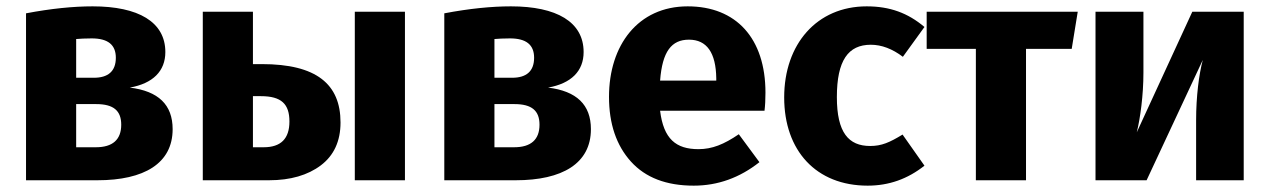

<svg xmlns="http://www.w3.org/2000/svg" viewBox="-20 -568 4001 605"><path d="M389 -292C462 -305 501 -344 501 -404C501 -499 416 -548 272 -548C211 -548 141 -541 62 -526V0H287C434 0 524 -53 524 -161C524 -238 479 -281 389 -292ZM269 -447C320 -447 345 -427 345 -386C345 -343 320 -323 276 -323H220V-445C232 -446 248 -447 269 -447ZM220 -104V-240H283C338 -240 362 -219 362 -175C362 -128 335 -104 282 -104Z M777 -366V-531H619V0H828C895 0 950 -16 991 -47C1032 -78 1053 -123 1053 -182C1053 -303 977 -366 805 -366ZM1098 0H1256V-531H1098ZM777 -104V-265H802C867 -265 892 -240 892 -185C892 -131 865 -104 811 -104Z M1707 -292C1780 -305 1819 -344 1819 -404C1819 -499 1734 -548 1590 -548C1529 -548 1459 -541 1380 -526V0H1605C1752 0 1842 -53 1842 -161C1842 -238 1797 -281 1707 -292ZM1587 -447C1638 -447 1663 -427 1663 -386C1663 -343 1638 -323 1594 -323H1538V-445C1550 -446 1566 -447 1587 -447ZM1538 -104V-240H1601C1656 -240 1680 -219 1680 -175C1680 -128 1653 -104 1600 -104Z M2392 -276C2392 -447 2300 -548 2147 -548C1990 -548 1899 -425 1899 -263C1899 -178 1922 -110 1968 -59C2014 -8 2080 17 2166 17C2242 17 2311 -8 2373 -57L2308 -145C2261 -113 2224 -98 2181 -98C2110 -98 2071 -130 2060 -219H2389C2391 -235 2392 -254 2392 -276ZM2237 -314H2060C2067 -406 2096 -443 2151 -443C2207 -443 2236 -402 2237 -321Z M2711 -548C2554 -548 2451 -429 2451 -261C2451 -93 2552 17 2714 17C2781 17 2840 -4 2893 -46L2824 -144C2783 -119 2758 -108 2722 -108C2654 -108 2617 -150 2617 -262C2617 -378 2653 -427 2724 -427C2758 -427 2792 -414 2825 -389L2893 -483C2841 -527 2784 -548 2711 -548Z M2900 -531V-414H3055V0H3213V-414H3357L3376 -531Z M3899 -531H3737L3562 -151C3573 -195 3583 -268 3583 -339V-531H3432V0H3593L3770 -379C3758 -334 3749 -264 3749 -189V0H3899Z"/></svg>

Font: Fira Sans
Style: Bold
Weight: 700
Designer: Carrois Corporate & Edenspiekermann AG
Foundry: Carrois Corporate GbR & Edenspiekermann AG
Version: Version 4.203